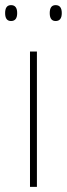

<svg xmlns="http://www.w3.org/2000/svg" viewBox="-33 -729 261 749"><path d="M111 0H84V-528H111ZM161 -678Q161 -647 184 -647Q208 -647 208 -678Q208 -709 184 -709Q161 -709 161 -678ZM-13 -678Q-13 -647 10 -647Q34 -647 34 -678Q34 -709 10 -709Q-13 -709 -13 -678Z"/></svg>

Font: Noto Sans Display Thin
Style: Regular
Weight: 250
Designer: Monotype Design Team
Foundry: Monotype Imaging Inc.
Version: Version 1.900